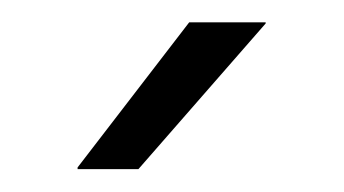

<svg xmlns="http://www.w3.org/2000/svg" viewBox="-20 -702 308 172"><path d="M149.5 -682H218V-681L104 -550.5H49.5V-552Z"/></svg>

Font: Anek Tamil Medium Light
Style: Regular
Weight: 300
Version: Version 1.003